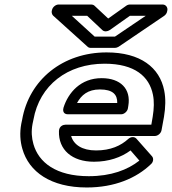

<svg xmlns="http://www.w3.org/2000/svg" viewBox="-20 -795 761 850"><path d="M443 -513C577 -513 641 -456 657 -376C663 -347 662 -315 656 -278L650 -243H270C260 -243 242 -237 241 -215C238 -132 299 -79 396 -79C461 -79 516 -98 558 -129L597 -84C545 -43 472 -15 373 -15C228 -15 151 -76 128 -157C120 -185 118 -214 124 -246L128 -265C155 -418 279 -513 443 -513ZM295 -193H666C677 -193 692 -203 695 -218L706 -278C713 -320 714 -359 707 -394C687 -496 602 -563 452 -563C259 -563 109 -443 78 -265L74 -246C67 -207 69 -170 79 -136C108 -34 205 35 364 35C487 35 584 -6 649 -69C659 -78 661 -94 653 -103L584 -181C575 -191 559 -190 548 -180C515 -150 470 -129 405 -129C344 -129 306 -154 295 -193ZM548 -326C561 -402 513 -449 430 -449C337 -449 282 -385 261 -318C258 -308 258 -289 281 -289H516C531 -289 544 -303 546 -314ZM499 -339H321C340 -374 369 -399 422 -399C480 -399 500 -376 499 -339ZM466 -662 555 -725H625L489 -633H399L298 -725H366L434 -661C442 -654 456 -655 466 -662ZM459 -713 398 -770C395 -773 389 -775 383 -775H239C228 -775 213 -765 210 -750L209 -746C208 -740 210 -731 215 -726L368 -588C371 -585 376 -583 382 -583H489C494 -583 500 -585 505 -588L707 -725C713 -729 719 -737 720 -745L721 -750C723 -761 715 -775 700 -775H555C550 -775 543 -773 538 -769Z"/></svg>

Font: Asimov
Style: XWidOuIt
Weight: 500
Designer: Google
Version: Version 2.000980; 2014